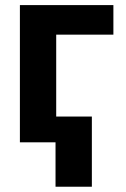

<svg xmlns="http://www.w3.org/2000/svg" viewBox="-20 -550 486 742"><path d="M418.2 -416.1H197.2V0H56.9V-530.3H418.2ZM335 171.6H194.6V-99.6H335Z"/></svg>

Font: WEMIX Pretendard Variable
Style: Regular
Weight: 400
Designer: Base glyphs from Inter by Rasmus Andersson; Hangeul glyphs from Noto Sans CJK(Source Han Sans) by Jang Soo-young and Kan
Foundry: Kil Hyung-jin
Version: Version 1.000;Glyphs 3.2 (3208)